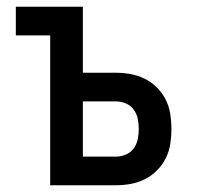

<svg xmlns="http://www.w3.org/2000/svg" viewBox="-20 -550 590 570"><path d="M129 0V-445H27V-530H226V-334H324Q346 -334 368 -330Q390 -326 410 -316Q430 -306 446 -290Q462 -274 472 -254Q482 -234 485.5 -211.5Q489 -189 489 -167Q489 -145 485.5 -122.5Q482 -100 472 -80Q462 -60 446 -44Q430 -28 410 -18Q390 -8 368 -4Q346 0 324 0ZM226 -85H324Q339 -85 353.5 -91Q368 -97 377 -109.5Q386 -122 389 -137Q392 -152 392 -167Q392 -182 389 -197Q386 -212 377 -224.5Q368 -237 353.5 -243Q339 -249 324 -249H226Z"/></svg>

Font: Lode Dark Term
Style: Bold
Weight: 700
Monospace: yes
Designer: Belleve Invis
Foundry: Belleve Invis
Version: Version 29.2.0